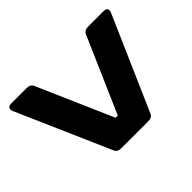

<svg xmlns="http://www.w3.org/2000/svg" viewBox="-143 -1033 1315 1315"><g transform="rotate(-45 515.0 -375.0)"><path d="M383.8 0H646.5C668 0 684.6 -6.8 693.4 -26.9L989.7 -703.1C1002.4 -732.4 993.7 -750 962.9 -750H812C790.5 -750 773.9 -742.7 765.1 -723.1L525.9 -175.8H504.4L265.1 -723.1C256.3 -742.7 239.7 -750 218.3 -750H67.9C37.1 -750 27.8 -732.4 40.5 -703.1L336.9 -26.9C345.7 -6.8 362.3 0 383.8 0Z"/></g></svg>

Font: Gyrotrope Black
Style: Regular
Weight: 900
Designer: David Moles
Version: Version 1.003;Glyphs 3.3.1 (3343)